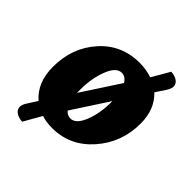

<svg xmlns="http://www.w3.org/2000/svg" viewBox="-180 -674 877 877"><g transform="rotate(45 258.5 -235.5)"><path d="M220 10Q182 10 152 0L103 86Q79 85 63 74Q47 63 47 45Q47 31 59 13L89 -34Q25 -89 25 -191Q25 -314 100.5 -399Q176 -484 293 -484Q334 -484 373 -471Q403 -521 423 -557Q447 -556 463 -545Q479 -534 479 -516Q479 -504 467 -484L435 -436Q492 -382 492 -291Q492 -168 413.5 -79Q335 10 220 10ZM267 -394Q232 -394 209.5 -336.5Q187 -279 187 -206V-184L307 -368Q291 -394 267 -394ZM248 -80Q283 -80 305.5 -136.5Q328 -193 328 -265V-272L214 -97Q228 -80 248 -80Z"/></g></svg>

Font: Overlock Black
Style: Italic
Weight: 900
Designer: Dario Muhafara
Foundry: Dario Manuel Muhafara
Version: Version 1.002